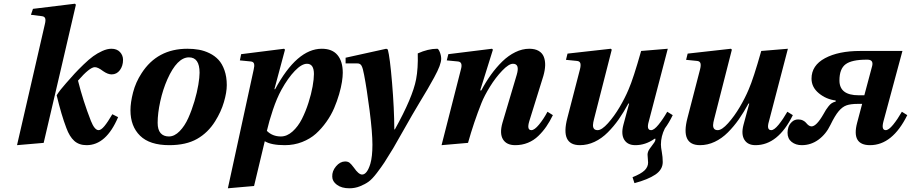

<svg xmlns="http://www.w3.org/2000/svg" viewBox="-20 -762 4859 1024"><path d="M282.2 -253.9Q300.3 -282.7 332 -317.9Q359.4 -349.1 377.9 -369.4Q396.5 -389.6 425.3 -417.5Q454.1 -445.3 476.6 -461.7Q499 -478 525.4 -490Q551.8 -502 574.2 -502Q603.5 -502 619.9 -484.4Q636.2 -466.8 636.2 -442.9Q636.2 -410.6 619.4 -387.9Q602.5 -365.2 575.2 -365.2Q555.2 -365.2 529.8 -382.8Q502.4 -403.8 485.8 -403.8Q458.5 -403.8 396 -332Q423.3 -223.1 464.8 -117.2Q484.4 -67.9 505.9 -67.9Q519 -67.9 536.9 -89.4Q554.7 -110.8 579.1 -152.8L609.9 -137.2Q546.4 12.2 441.9 12.2Q401.4 12.2 376 -10.7Q350.6 -33.7 334 -79.1Q307.1 -149.4 282.2 -253.9ZM70.8 12.2 161.1 -379.9 219.2 -632.8Q224.6 -654.3 220.9 -664.3Q217.3 -674.3 203.1 -675.8L145 -683.1L155.8 -714.8L379.9 -742.2L384.8 -736.8L301.8 -379.9L212.9 0Z M820.8 -106.9Q820.8 -70.3 836.4 -52.2Q852.1 -34.2 880.9 -34.2Q910.6 -34.2 938 -62.3Q965.3 -90.3 984.1 -132.3Q1002.9 -174.3 1017.1 -222.2Q1031.2 -270 1037.8 -310.1Q1044.4 -350.1 1044.4 -374Q1044.4 -456.1 987.8 -456.1Q924.8 -456.1 872.6 -338.9Q848.6 -284.7 834.7 -221.2Q820.8 -157.7 820.8 -106.9ZM675.8 -173.8Q675.8 -215.3 689.7 -269.3Q703.6 -323.2 734.9 -371.1Q818.8 -502 979.5 -502Q1012.2 -502 1041 -496.8Q1069.8 -491.7 1097.7 -478Q1125.5 -464.4 1145.3 -443.1Q1165 -421.9 1177.2 -387.2Q1189.5 -352.5 1189.5 -308.1Q1189.5 -269.5 1174.3 -217.8Q1159.2 -166 1127.4 -115.2Q1089.4 -54.2 1030.8 -21Q972.2 12.2 882.8 12.2Q778.3 12.2 727.1 -38.1Q675.8 -88.4 675.8 -173.8Z M1403.3 -64Q1433.1 -34.2 1478 -34.2Q1510.7 -34.2 1540.3 -60.8Q1569.8 -87.4 1590.1 -127.4Q1610.4 -167.5 1625.2 -214.1Q1640.1 -260.7 1647.2 -300.8Q1654.3 -340.8 1654.3 -367.2Q1654.3 -421.9 1617.2 -421.9Q1588.9 -421.9 1552.2 -383.8Q1515.6 -345.7 1481 -283.2Q1456.5 -238.8 1435.5 -176.3Q1414.6 -113.8 1403.3 -64ZM1195.3 242.2 1333 -391.1Q1337.9 -410.6 1335 -421.6Q1332 -432.6 1318.4 -434.1L1259.3 -439.9L1266.1 -473.1L1495.1 -502L1500 -497.1L1443.4 -286.1H1447.3Q1563.5 -502 1696.3 -502Q1752 -502 1780 -468.3Q1808.1 -434.6 1808.1 -374Q1808.1 -353.5 1803.7 -325Q1799.3 -296.4 1788.6 -259.3Q1777.8 -222.2 1762 -185.1Q1746.1 -147.9 1720.7 -112.1Q1695.3 -76.2 1664.8 -48.8Q1634.3 -21.5 1591.3 -4.6Q1548.3 12.2 1499 12.2Q1426.8 12.2 1392.1 -8.8L1335 230Z M1752 180.2Q1750.5 150.9 1772 125.2Q1793.5 99.6 1820.3 99.1Q1835.4 99.1 1844.5 106.2Q1853.5 113.3 1867.2 131.8Q1892.6 168.9 1911.1 168.9Q1937.5 168.9 1955.1 111.8Q1966.3 73.7 1966.3 9.8Q1966.3 -55.2 1951.2 -172.6Q1936 -290 1921.9 -362.8Q1915.5 -398.4 1908.2 -411.4Q1900.9 -424.3 1885.3 -423.8H1823.2V-454.1L2040 -502L2048.3 -498Q2059.6 -457 2071 -320.1Q2082.5 -183.1 2083 -71.8H2085.9Q2180.7 -242.2 2199.2 -338.9Q2210.4 -397.9 2208 -477.1Q2263.2 -502 2312 -502Q2318.4 -502 2325.7 -483.9Q2333 -465.8 2333 -448.2Q2333 -433.1 2324.2 -409.2Q2315.4 -385.3 2295.4 -348.6Q2275.4 -312 2260.3 -286.4Q2245.1 -260.7 2216.3 -212.9Q2181.2 -154.8 2132.3 -67.9Q2083.5 19 2077.1 28.8Q2045.9 80.1 2030.5 103.8Q2015.1 127.4 1990 160.4Q1964.8 193.4 1945.8 207Q1926.8 220.7 1900.1 231.4Q1873.5 242.2 1843.3 242.2Q1801.8 242.2 1776.9 223.6Q1752 205.1 1752 180.2Z M2335 12.2 2438 -391.1Q2449.7 -431.2 2422.9 -434.1L2362.8 -439.9L2371.1 -473.1L2604 -502L2608.9 -497.1L2541 -279.8H2546.9Q2571.3 -325.7 2598.9 -364Q2626.5 -402.3 2658.9 -434.1Q2691.4 -465.8 2728.5 -483.9Q2765.6 -502 2802.7 -502Q2833.5 -502 2853 -490.5Q2872.6 -479 2880.4 -458.7Q2888.2 -438.5 2887.5 -413.1Q2886.7 -387.7 2877.9 -356.9L2802.7 -115.2Q2788.6 -67.9 2814 -67.9Q2830.6 -67.9 2855 -97.7Q2879.4 -127.4 2899.9 -166L2928.7 -147.9Q2912.1 -113.8 2893.8 -87.2Q2875.5 -60.5 2851.1 -36.9Q2826.7 -13.2 2795.4 -0.5Q2764.2 12.2 2728 12.2Q2681.2 12.2 2662.4 -19Q2643.6 -50.3 2659.7 -106.9L2735.8 -362.8Q2753.4 -421.9 2715.8 -421.9Q2693.4 -421.9 2658.2 -385Q2623 -348.1 2593.3 -300Q2563.5 -252 2547.9 -212.9Q2506.8 -109.4 2476.1 0Z M2998.5 -442.9 3006.8 -476.1 3237.8 -502 3242.7 -497.1 3148.4 -127.9Q3143.1 -107.9 3142.6 -95.5Q3142.1 -83 3147.9 -75.4Q3153.8 -67.9 3167.5 -67.9Q3189.5 -67.9 3222.7 -105Q3255.9 -142.1 3284.7 -190.9Q3313.5 -239.7 3332.5 -285.2Q3357.4 -341.8 3399.4 -490.2L3541.5 -502L3440.4 -115.2Q3426.3 -67.9 3452.6 -67.9Q3468.3 -67.9 3491.9 -96.9Q3515.6 -126 3538.6 -166L3567.9 -147.9Q3547.9 -106.9 3525.9 -77.1Q3504.9 -35.2 3504.9 8.8Q3504.9 23.4 3509.8 49.3Q3514.6 75.2 3514.6 102.1Q3514.6 142.6 3475.1 169.2Q3435.5 195.8 3363.8 214.8L3353.5 183.1Q3398.9 165 3417.7 146.7Q3436.5 128.4 3436.5 105Q3436.5 99.6 3435.1 84.5Q3433.6 69.3 3433.6 63Q3433.6 47.9 3444.1 32.5Q3454.6 17.1 3465.1 3.9Q3475.6 -9.3 3475.6 -19Q3475.6 -25.4 3469.7 -21Q3421.9 12.2 3368.7 12.2Q3327.1 12.2 3309.3 -16.8Q3291.5 -45.9 3304.7 -96.2L3335.4 -210H3331.5Q3305.7 -162.6 3279.8 -125.5Q3253.9 -88.4 3221.4 -55.9Q3189 -23.4 3151.1 -5.6Q3113.3 12.2 3072.8 12.2Q2967.8 12.2 3005.9 -132.8L3072.8 -391.1Q3078.6 -413.6 3075.2 -424.6Q3071.8 -435.5 3057.6 -437Z M3639.2 -442.9 3647.5 -476.1 3878.4 -502 3883.3 -497.1 3789.1 -127.9Q3783.7 -107.9 3783.2 -95.5Q3782.7 -83 3788.6 -75.4Q3794.4 -67.9 3808.1 -67.9Q3830.1 -67.9 3863.3 -105Q3896.5 -142.1 3925.3 -190.9Q3954.1 -239.7 3973.1 -285.2Q3998 -341.8 4040 -490.2L4182.1 -502L4081.1 -115.2Q4066.9 -67.9 4093.3 -67.9Q4108.9 -67.9 4132.6 -96.9Q4156.2 -126 4179.2 -166L4208.5 -147.9Q4129.4 12.2 4009.3 12.2Q3967.8 12.2 3950 -16.8Q3932.1 -45.9 3945.3 -96.2L3976.1 -210H3972.2Q3946.3 -162.6 3920.4 -125.5Q3894.5 -88.4 3862.1 -55.9Q3829.6 -23.4 3791.7 -5.6Q3753.9 12.2 3713.4 12.2Q3608.4 12.2 3646.5 -132.8L3713.4 -391.1Q3719.2 -413.6 3715.8 -424.6Q3712.4 -435.5 3698.2 -437Z M4457 -333Q4457 -253.9 4559.1 -253.9H4589.8L4631.8 -411.1Q4639.2 -443.8 4606 -443.8H4602.1Q4522.9 -443.8 4490 -419.4Q4457 -395 4457 -333ZM4180.2 -54.2Q4180.2 -68.4 4184.8 -83.5Q4189.5 -98.6 4203.4 -111.8Q4217.3 -125 4237.3 -125Q4252 -125 4263.2 -119.1Q4274.4 -113.3 4279.5 -106.4Q4284.7 -99.6 4292.2 -93.8Q4299.8 -87.9 4308.1 -87.9Q4334.5 -87.9 4372.1 -153.8Q4380.4 -168.9 4385 -176Q4389.6 -183.1 4398.2 -194.3Q4406.7 -205.6 4416 -211.7Q4425.3 -217.8 4437 -220.2V-226.1Q4386.2 -232.4 4347.2 -264.6Q4308.1 -296.9 4308.1 -342.8Q4308.1 -413.1 4380.1 -451.7Q4452.1 -490.2 4566.9 -490.2H4793L4691.9 -115.2Q4679.2 -67.9 4704.1 -67.9Q4719.7 -67.9 4743.4 -96.9Q4767.1 -126 4790 -166L4818.8 -147.9Q4739.7 12.2 4620.1 12.2Q4520 12.2 4551.3 -106.9L4578.1 -208H4556.2Q4517.1 -208 4494.9 -200.2Q4472.7 -192.4 4452.9 -168.9Q4433.1 -145.5 4409.2 -96.2Q4385.3 -46.4 4345.2 -17.1Q4305.2 12.2 4255.9 12.2Q4224.1 12.2 4202.1 -5.1Q4180.2 -22.5 4180.2 -54.2Z"/></svg>

Font: Linguistics Pro
Style: Bold Italic
Weight: 700
Italic angle: -12°
Designer: Stefan Peev, Context Ltd
Foundry: Stefan Peev, Context Ltd
Version: Version 001.000